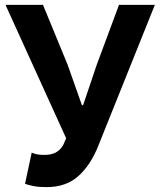

<svg xmlns="http://www.w3.org/2000/svg" viewBox="-20 -761 661 795"><path d="M172.3 13.8Q141.9 13.8 120.9 9.8Q99.9 5.9 83.6 0.1L111.2 -128.9Q120.7 -124.9 131.9 -122.3Q143.1 -119.6 164.2 -119.6Q191.8 -119.6 210.9 -129.6Q229.9 -139.7 241.9 -160.9L253.9 -188.5L2.8 -740.8H158L259.7 -493.7L319.2 -325.4H324L380.9 -493.7L472.7 -740.8H621.2L387.8 -159.3Q356.4 -79.1 305.4 -32.7Q254.3 13.8 172.3 13.8Z"/></svg>

Font: Noto Sans SC Thin
Style: Regular
Weight: 100
Designer: Ryoko NISHIZUKA 西塚涼子 (kana, bopomofo & ideographs); Paul D. Hunt (Latin, Greek & Cyrillic); Sandoll Communications 산돌커뮤니
Foundry: Adobe
Version: Version 2.004-H2;hotconv 1.0.118;makeotfexe 2.5.65603